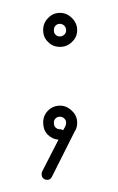

<svg xmlns="http://www.w3.org/2000/svg" viewBox="-20 -248 188 306"><path d="M75.7 -227.5C67.9 -227.5 61.5 -224.6 56.6 -219.2C51.3 -213.9 48.8 -207.5 48.8 -200.2C48.8 -192.4 51.3 -186 56.6 -181.2C61.5 -175.8 67.9 -173.3 75.7 -173.3C83 -173.3 89.4 -175.8 94.7 -181.2C100.1 -186 103 -192.4 103 -200.2C103 -207.5 100.1 -213.9 94.7 -219.2C89.4 -224.6 83 -227.5 75.7 -227.5ZM75.2 -210C78.1 -210 80.6 -209 82.5 -207C84.5 -205.1 85.4 -202.6 85.4 -199.7C85.4 -196.8 84.5 -194.8 82.5 -192.9C80.6 -190.9 78.1 -189.9 75.2 -189.9C72.3 -189.9 70.3 -190.9 68.4 -192.9C66.4 -194.8 65.9 -196.8 65.9 -199.7C65.9 -202.6 66.4 -205.1 68.4 -207C70.3 -209 72.3 -210 75.2 -210ZM75.7 -79.6C67.9 -79.6 61.5 -76.7 56.6 -71.8C51.3 -66.4 48.8 -60.1 48.8 -52.7C48.8 -45.4 50.8 -39.1 55.7 -33.7C60.5 -28.8 66.4 -25.9 73.2 -25.4L46.9 25.9C46.4 27.3 46.4 28.8 46.4 30.3C46.4 32.2 46.9 34.2 48.8 36.1C50.3 37.6 52.2 38.6 55.2 38.6C58.6 38.6 61 37.1 62.5 34.2L99.1 -38.6V-39.1L99.6 -39.6L100.1 -40C102.1 -43.9 103 -47.9 103 -52.2C103 -60.1 100.1 -66.4 94.7 -71.3C89.4 -76.7 83 -79.6 75.7 -79.6ZM75.2 -62C78.1 -62 80.6 -61 82.5 -59.1C84.5 -57.1 85.4 -55.2 85.4 -52.2C85.4 -50.8 85 -49.3 84.5 -47.4L84 -46.9V-46.4L80.6 -40.5C78.6 -41.5 77.1 -42 76.2 -42H75.7C72.8 -42 70.3 -43 68.4 -44.9C66.4 -46.9 65.9 -49.3 65.9 -52.2C65.9 -55.2 66.4 -57.1 68.4 -59.1C70.3 -61 72.3 -62 75.2 -62Z"/></svg>

Font: Mill
Style: Thin
Weight: 100
Version: Version 001.000